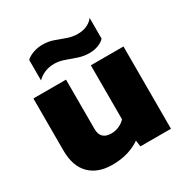

<svg xmlns="http://www.w3.org/2000/svg" viewBox="-160 -816 925 958"><g transform="rotate(-30 302.0 -337.0)"><path d="M397 -530Q364 -530 333 -540.5Q302 -551 273 -561.5Q244 -572 216 -572Q185 -572 160.5 -561.5Q136 -551 118 -533V-651Q132 -665 158 -674.5Q184 -684 213 -684Q247 -684 276 -673.5Q305 -663 334 -652.5Q363 -642 394 -642Q426 -642 449 -653.5Q472 -665 484 -682V-563Q474 -550 450 -540Q426 -530 397 -530ZM217 10Q134 10 87 -37Q40 -84 40 -175V-474H228V-190Q228 -128 291 -128Q314 -128 336 -138Q358 -148 371 -163V-474H559V0H383L378 -36Q350 -16 309.5 -3Q269 10 217 10Z"/></g></svg>

Font: Kanit
Style: Bold
Weight: 700
Designer: Katatrad Team
Foundry: CadsonDemak
Version: Version 2.000; ttfautohint (v1.8.3)